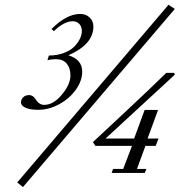

<svg xmlns="http://www.w3.org/2000/svg" viewBox="-20 -717 745 796"><path d="M75.2 58.6 51.3 39.6 678.7 -697.3 704.6 -679.7ZM138.7 -261.7Q104 -261.7 85.4 -270.5Q66.9 -279.3 66.9 -292.5Q66.9 -304.2 75.9 -313.5Q85 -322.8 101.1 -322.8Q116.7 -322.8 127.4 -305.7Q142.1 -282.2 163.1 -282.2Q201.2 -282.2 236.6 -324.7Q272 -367.2 272 -403.8Q272 -435.1 256.6 -453.4Q241.2 -471.7 211.9 -471.7Q196.3 -471.7 176.8 -467.8L182.6 -486.8Q216.3 -486.8 243.9 -497.1Q271.5 -507.3 287.1 -522.9Q302.7 -538.6 311 -555.7Q319.3 -572.8 319.3 -587.9Q319.3 -606.9 308.6 -617.9Q297.9 -628.9 281.7 -628.9Q245.6 -628.9 203.6 -587.9L193.4 -596.7Q255.9 -659.2 312.5 -659.2Q336.4 -659.2 351.8 -644.3Q367.2 -629.4 367.2 -606.9Q367.2 -533.2 263.7 -487.8Q320.8 -470.2 320.8 -419.9Q320.8 -382.3 294.7 -345.5Q268.6 -308.6 225.8 -285.2Q183.1 -261.7 138.7 -261.7ZM442.9 0 448.7 -16.6H490.7L527.3 -112.3H375.5L365.2 -127.9L505.4 -258.8Q591.8 -338.9 669.4 -415H701.7L704.6 -407.2L417.5 -142.6H536.1L579.6 -261.2H635.3L591.8 -142.6H637.2L625.5 -112.3H583L547.9 -16.6H586.9L580.1 0Z"/></svg>

Font: Elstob ExtraLight
Style: Italic
Weight: 200
Italic angle: -20°
Designer: Peter S. Baker
Version: Version 1.015